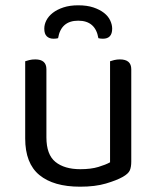

<svg xmlns="http://www.w3.org/2000/svg" viewBox="-20 -691 590 724"><path d="M75 -460Q80 -462 90.5 -464.5Q101 -467 113 -467Q155 -467 155 -430V-173Q155 -108 189 -80.5Q223 -53 283 -53Q323 -53 351 -61.5Q379 -70 395 -79V-460Q400 -462 410.5 -464.5Q421 -467 432 -467Q475 -467 475 -430V-82Q475 -61 469.5 -48.5Q464 -36 443 -24Q420 -11 379.5 1Q339 13 282 13Q182 13 128.5 -31Q75 -75 75 -169ZM275 -613Q210 -613 199 -547Q195 -546 191 -545.5Q187 -545 182 -545Q166 -545 156.5 -554Q147 -563 147 -583Q147 -599 155 -614.5Q163 -630 179 -642.5Q195 -655 219 -663Q243 -671 275 -671Q308 -671 332 -663Q356 -655 372 -642.5Q388 -630 395.5 -614Q403 -598 403 -583Q403 -545 368 -545Q359 -545 351 -547Q340 -613 275 -613Z"/></svg>

Font: Baloo Chettan 2
Style: Regular
Weight: 400
Designer: Maithili Shingre, Unnati Kotecha and Ek Type
Foundry: Ek Type
Version: Version 1.640;hotconv 1.0.111;makeotfexe 2.5.65597; ttfautoh